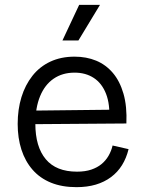

<svg xmlns="http://www.w3.org/2000/svg" viewBox="-20 -761 594 793"><path d="M296 12Q236 12 190.5 -6.5Q145 -25 114.5 -60Q84 -95 68.5 -143Q53 -191 53 -249Q53 -309 68.5 -359.5Q84 -410 114 -448Q144 -486 188 -506.5Q232 -527 288 -527Q337 -527 377 -510.5Q417 -494 446 -460Q475 -426 490 -374Q505 -322 502 -251L98 -248V-304L455 -308L431 -266Q435 -330 418 -373.5Q401 -417 367.5 -439Q334 -461 288 -461Q238 -461 201.5 -436Q165 -411 145.5 -363.5Q126 -316 126 -250Q126 -155 169 -103.5Q212 -52 298 -52Q332 -52 357 -60.5Q382 -69 399.5 -83.5Q417 -98 428.5 -118Q440 -138 445 -160L511 -145Q502 -108 484 -79Q466 -50 438.5 -29.5Q411 -9 375.5 1.5Q340 12 296 12ZM304 -594H238L307 -741H393Z"/></svg>

Font: Bricolage Grotesque 24pt Light
Style: Regular
Weight: 300
Designer: Mathieu Triay
Foundry: Atelier Triay
Version: Version 1.001;gftools[0.9.33.dev8+g029e19f]